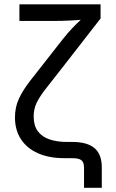

<svg xmlns="http://www.w3.org/2000/svg" viewBox="-20 -748 549 908"><path d="M377.4 140.1V46.4Q377.4 28.8 372.1 18.6Q366.7 8.3 354.2 4.2Q341.8 0 320.3 0H283.7Q211.9 0 159.7 -23.2Q107.4 -46.4 79.1 -89.6Q50.8 -132.8 50.8 -192.4Q50.8 -241.7 69.8 -282.2Q88.9 -322.8 124.8 -368.7Q160.6 -414.6 210.9 -478.5L274.4 -559.6Q299.8 -591.8 322 -615Q344.2 -638.2 363.3 -655.5Q382.3 -672.9 397.5 -685.5L396 -657.2Q378.4 -655.3 357.4 -653.8Q336.4 -652.3 314.2 -651.1Q292 -649.9 270.5 -649.4Q249 -648.9 230.5 -648.9H71.8V-727.5H455.6V-660.6L274.4 -427.7Q228.5 -368.7 198.5 -330.8Q168.5 -293 153.8 -262.9Q139.2 -232.9 139.2 -197.3Q139.2 -154.3 158.7 -127.7Q178.2 -101.1 213.9 -88.9Q249.5 -76.7 297.4 -76.7H322.3Q392.1 -76.7 426.8 -47.6Q461.4 -18.6 461.4 44.4V140.1Z"/></svg>

Font: Inter Variable
Style: Regular
Weight: 400
Designer: Rasmus Andersson
Foundry: rsms
Version: Version 4.001;git-9221beed3